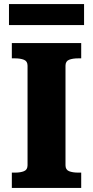

<svg xmlns="http://www.w3.org/2000/svg" viewBox="-20 -921 456 941"><path d="M115 -111V-599Q115 -621 97.5 -628Q80 -635 54 -635H38V-710H378V-635H363Q336 -635 318.5 -628Q301 -621 301 -599V-111Q301 -89 318.5 -82Q336 -75 363 -75H378V0H38V-75H54Q80 -75 97.5 -82Q115 -89 115 -111ZM24 -901H392V-798H24Z"/></svg>

Font: Roboto Serif
Style: Bold
Weight: 700
Designer: Greg Gazdowicz
Foundry: Commercial Type
Version: Version 1.008